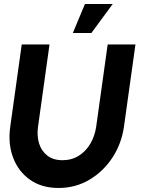

<svg xmlns="http://www.w3.org/2000/svg" viewBox="-20 -921 725 954"><path d="M271 13Q187 13 129 -28Q71 -69 45 -138.2Q19 -207.5 31 -292L88 -700H226L169 -292Q162.5 -246 174.2 -208.2Q186 -170.5 215.2 -147.8Q244.5 -125 290.5 -125Q336.5 -125 372 -147.5Q407.5 -170 429.5 -208Q451.5 -246 458 -292L515 -700H653L596 -292Q584 -207.5 538.8 -138.2Q493.5 -69 424.2 -28Q355 13 271 13ZM342 -757 402 -901H540L434 -757Z"/></svg>

Font: Urbanist ExtraBold
Style: Italic
Weight: 800
Italic angle: -8°
Designer: Corey Hu
Foundry: Corey Hu
Version: Version 1.321; ttfautohint (v1.8.4.7-5d5b)